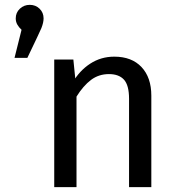

<svg xmlns="http://www.w3.org/2000/svg" viewBox="-20 -773 735 793"><path d="M103 -753Q127 -753 143.5 -737Q160 -721 160 -697Q160 -680 151 -657Q149 -653 134 -620L93 -534H40L69 -650Q58 -660 51.5 -671.5Q45 -683 45 -697Q45 -721 62 -737Q79 -753 103 -753ZM452 -539Q524 -539 564.5 -496Q605 -453 605 -378V0H513V-365Q513 -421 492 -444Q471 -467 430 -467Q388 -467 356 -443Q324 -419 296 -374L280 -432Q308 -481 352.5 -510Q397 -539 452 -539ZM283 -527 296 -398V0H204V-527Z"/></svg>

Font: Firava
Style: Regular
Weight: 400
Designer: Carrois Corporate & Edenspiekermann AG
Foundry: Greg Finn Gibson
Version: Version 5.000